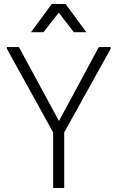

<svg xmlns="http://www.w3.org/2000/svg" viewBox="-20 -934 584 954"><path d="M244 0V-276L14 -692V-700H74L287 -307H259L471 -700H530V-692L299 -276V0ZM134 -774 237 -914H306L409 -774H347L272 -871L196 -774Z"/></svg>

Font: Fustat Light
Style: Regular
Weight: 300
Designer: Mohamed Gaber, Khaled Hosny, Laura Garcia Mut
Foundry: Kief Type Foundry, Alif Type Foundry, Hard Type Foundry
Version: Version 1.007